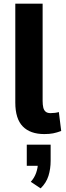

<svg xmlns="http://www.w3.org/2000/svg" viewBox="-20 -725 365 1054"><path d="M223 11Q146 11 105 -31Q64 -73 64 -162V-705H214V-171Q214 -150 217.5 -135Q221 -120 230.5 -112Q240 -104 257 -104Q270 -104 282 -105.5Q294 -107 303 -110L316 -6Q292 3 271.5 7Q251 11 223 11ZM203 309 149 273Q169 251 178.5 223.5Q188 196 188 171L214 185H127V69H258V158Q258 202 246 240.5Q234 279 203 309Z"/></svg>

Font: Nunito Sans 7pt Condensed ExtraBold
Style: Regular
Weight: 800
Width: 3
Designer: Vernon Adams
Foundry: Vernon Adams
Version: Version 3.101;gftools[0.9.27]